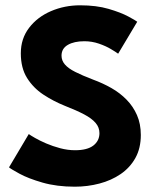

<svg xmlns="http://www.w3.org/2000/svg" viewBox="-20 -692 600 724"><path d="M282 -672Q343.5 -672 389.5 -658.5Q435.5 -645 463.5 -630Q491.5 -615 497.5 -610L425.5 -489.5Q417.5 -495.5 398.2 -507Q379 -518.5 352.8 -527.5Q326.5 -536.5 298 -536.5Q259.5 -536.5 235.8 -522.8Q212 -509 212 -482Q212 -463.5 224.8 -448.8Q237.5 -434 263.8 -420.8Q290 -407.5 330.5 -392Q367.5 -378.5 400 -360Q432.5 -341.5 457.2 -316.2Q482 -291 496.5 -258Q511 -225 511 -183Q511 -133 490.5 -96.2Q470 -59.5 434.8 -35.5Q399.5 -11.5 354.8 0.2Q310 12 262 12Q194 12 140.2 -3.5Q86.5 -19 53.5 -37Q20.5 -55 14 -61L88.5 -186.5Q94.5 -182 111.8 -172Q129 -162 154 -151.2Q179 -140.5 207.2 -133Q235.5 -125.5 263 -125.5Q309 -125.5 332 -143.2Q355 -161 355 -190Q355 -211.5 340.5 -228.5Q326 -245.5 297 -260.8Q268 -276 224.5 -293Q181 -310.5 143.2 -335.5Q105.5 -360.5 82 -398Q58.5 -435.5 58.5 -491Q58.5 -546.5 89.8 -587.2Q121 -628 172.2 -650Q223.5 -672 282 -672Z"/></svg>

Font: League Spartan Thin
Style: Bold
Weight: 700
Version: Version 2.002